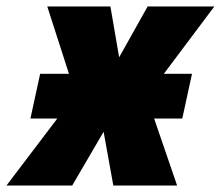

<svg xmlns="http://www.w3.org/2000/svg" viewBox="-76 -573 682 593"><path d="M-56 0H147L244 -166L274 0H471L400 -207H487L517 -345H430L586 -553H380L292 -396L265 -553H70L137 -345H48L18 -207H101Z"/></svg>

Font: Noto Sans SemiCondensed Black
Style: Italic
Weight: 900
Width: 4
Italic angle: -12°
Designer: Monotype Design Team
Foundry: Monotype Imaging Inc.
Version: Version 2.013